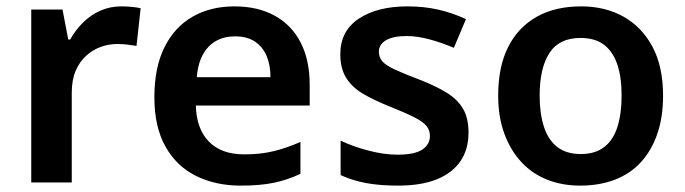

<svg xmlns="http://www.w3.org/2000/svg" viewBox="-20 -572 2149 602"><path d="M360 -552Q375 -552 392.5 -550.5Q410 -549 421 -546L408 -428Q396 -430 380.5 -432Q365 -434 347 -434Q321 -434 296 -425Q271 -416 250 -397Q229 -378 217 -349.5Q205 -321 205 -281V0H78V-542H176L194 -448H200Q216 -477 240 -501Q264 -525 294.5 -538.5Q325 -552 360 -552Z M715 -552Q788 -552 841 -523Q894 -494 922.5 -439Q951 -384 951 -306V-241H594Q596 -168 635 -128Q674 -88 746 -88Q797 -88 838 -98Q879 -108 922 -127V-27Q882 -8 839 1Q796 10 735 10Q656 10 594.5 -20.5Q533 -51 498.5 -113Q464 -175 464 -267Q464 -360 495.5 -423.5Q527 -487 583.5 -519.5Q640 -552 715 -552ZM717 -458Q665 -458 633.5 -425Q602 -392 597 -330H828Q828 -368 816 -396.5Q804 -425 779.5 -441.5Q755 -458 717 -458Z M1449 -156Q1449 -104 1424 -67Q1399 -30 1350 -10Q1301 10 1228 10Q1171 10 1128 2Q1085 -6 1048 -23V-131Q1088 -112 1136.5 -99.5Q1185 -87 1226 -87Q1280 -87 1304 -103Q1328 -119 1328 -146Q1328 -163 1317.5 -176.5Q1307 -190 1279.5 -204Q1252 -218 1202 -238Q1152 -258 1117.5 -278.5Q1083 -299 1065 -328.5Q1047 -358 1047 -402Q1047 -475 1105 -513.5Q1163 -552 1258 -552Q1309 -552 1353.5 -542Q1398 -532 1441 -512L1403 -422Q1366 -438 1327 -448.5Q1288 -459 1255 -459Q1213 -459 1190.5 -446Q1168 -433 1168 -410Q1168 -392 1179 -379.5Q1190 -367 1218 -354Q1246 -341 1296 -322Q1345 -303 1379.5 -282Q1414 -261 1431.5 -231.5Q1449 -202 1449 -156Z M2059 -272Q2059 -205 2041 -152.5Q2023 -100 1989.5 -63.5Q1956 -27 1907.5 -8.5Q1859 10 1799 10Q1743 10 1696 -8.5Q1649 -27 1615 -63.5Q1581 -100 1561.5 -152.5Q1542 -205 1542 -272Q1542 -363 1573.5 -425Q1605 -487 1663 -519.5Q1721 -552 1802 -552Q1878 -552 1935.5 -519.5Q1993 -487 2026 -425Q2059 -363 2059 -272ZM1672 -272Q1672 -216 1685.5 -174.5Q1699 -133 1727.5 -111Q1756 -89 1801 -89Q1846 -89 1874.5 -111Q1903 -133 1916 -174.5Q1929 -216 1929 -272Q1929 -330 1915.5 -370Q1902 -410 1874 -431.5Q1846 -453 1800 -453Q1733 -453 1702.5 -405.5Q1672 -358 1672 -272Z"/></svg>

Font: Noto Sans Khmer SemiBold
Style: Regular
Weight: 600
Version: Version 2.003